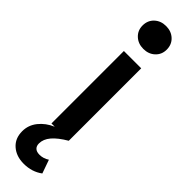

<svg xmlns="http://www.w3.org/2000/svg" viewBox="-321 -696 909 909"><g transform="rotate(45 134.0 -241.0)"><path d="M53 -633Q53 -667 76 -688.5Q99 -710 134 -710Q169 -710 192 -688.5Q215 -667 215 -633Q215 -600 192 -578.5Q169 -557 134 -557Q99 -557 76 -578.5Q53 -600 53 -633ZM76 -485H192V0H76ZM4 124Q4 83 30 50.5Q56 18 98 0H192Q146 27 123.5 53.5Q101 80 101 109Q101 126 111 135.5Q121 145 141 145Q166 145 189 130L213 198Q173 228 118 228Q68 228 36 200Q4 172 4 124Z"/></g></svg>

Font: Niramit SemiBold
Style: Regular
Weight: 600
Designer: Katatrad Aksorn Co.,Ltd.
Foundry: Cadson Demak Co.,Ltd.
Version: Version 1.001; ttfautohint (v1.6)